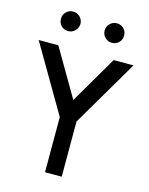

<svg xmlns="http://www.w3.org/2000/svg" viewBox="-132 -984 825 1066"><g transform="rotate(15 281.0 -451.0)"><path d="M9 -700 233 -317V0H329V-317L554 -700H440L281 -428L122 -700ZM154 -902Q130 -902 114 -886Q98 -870 98 -846Q98 -822 114 -806Q130 -790 154 -790Q176 -790 193 -806Q210 -823 210 -846Q210 -869 193 -886Q177 -902 154 -902ZM405 -902Q382 -902 366 -886Q349 -869 349 -846Q349 -823 366 -806Q382 -790 405 -790Q428 -790 445 -806Q461 -822 461 -846Q461 -870 445 -886Q429 -902 405 -902Z"/></g></svg>

Font: Unageo
Style: Medium
Weight: 500
Designer: Richard Sepsi
Foundry: Richard Sepsi
Version: Version 2.000